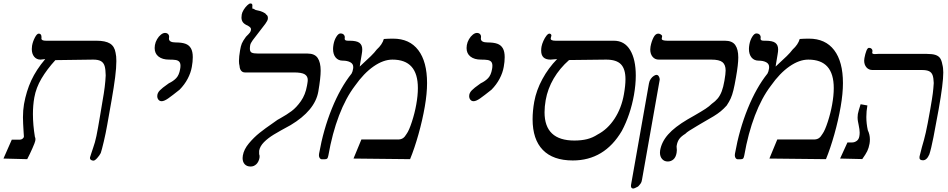

<svg xmlns="http://www.w3.org/2000/svg" viewBox="-51 -915 5471 1108"><path d="M567.5 -193Q559.5 -147 548 -98.2Q536.5 -49.5 530.5 -32Q523.5 -18 510 -3Q496.5 12 488.5 12Q479 12 473 7Q467 2 468.5 -7Q469.5 -11 476 -30.5Q484 -54 486.5 -62Q497.5 -92 505.5 -130.5Q513.5 -169 527.5 -253L541 -334Q556.5 -418.5 559 -480Q558.5 -515 552.8 -534Q547 -553 531.8 -562Q516.5 -571 487 -571L268.5 -568Q220 -515 188.5 -461.8Q157 -408.5 147 -352Q139 -307 139 -256.5Q139 -194.5 150.5 -124.5Q153.5 -120 153.5 -112Q153.5 -109 152.5 -102Q151 -93 136.2 -59.5Q121.5 -26 106 3.5L-31 0L17 -109H63.5Q72 -109 79.2 -114.5Q86.5 -120 87 -127.5L85.5 -149.5L84 -174.5Q83.5 -182 82.5 -202Q81.5 -222 81.5 -238.5Q81.5 -278.5 87.5 -314Q101 -389 129.5 -450.8Q158 -512.5 210 -574L183 -571Q160 -571 146.2 -587.8Q132.5 -604.5 132.5 -632Q132.5 -641.5 134 -651Q138 -674.5 150 -697.8Q162 -721 172.5 -721Q188.5 -721 188.5 -700.5L188 -691.5Q188 -686.5 194.5 -683.2Q201 -680 214.5 -680H505.5Q557.5 -680 583.8 -663.8Q610 -647.5 616 -610.5Q620.5 -592 620.5 -562.5Q620.5 -524.5 613.5 -469.2Q606.5 -414 593 -337Z M882 -331Q870.5 -331 863.5 -339.5Q856.5 -348 856.5 -360.5Q856.5 -378.5 871.8 -393.8Q887 -409 912.5 -426.5L923.5 -434.5Q949 -446.5 965.8 -464Q982.5 -481.5 988.5 -516Q990.5 -526 990.5 -535.5Q990.5 -551 983.5 -558.8Q976.5 -566.5 962.8 -568.8Q949 -571 924.5 -571Q886.5 -571 864 -588.5Q841.5 -606 841.5 -638Q841.5 -646 843 -655Q846 -672.5 855.5 -688.8Q865 -705 877.5 -715Q890 -725 901 -725Q912 -725 918.5 -718.8Q925 -712.5 925 -702.5Q925 -699 924.5 -697Q924 -695.5 924 -692Q924 -670 963.5 -670Q998 -670 1019 -662.5Q1040 -655 1050.8 -636.2Q1061.5 -617.5 1061.5 -585Q1061.5 -558.5 1056 -529Q1050 -494.5 1032 -460.5Q1014 -426.5 985.5 -397.5Q943 -363.5 919.8 -347.2Q896.5 -331 882 -331Z M1626 -193Q1563 -159 1529.2 -138.5Q1495.5 -118 1472.2 -94.5Q1449 -71 1444.5 -45V-25Q1447 -21 1447 -12.5Q1447 -7 1446.5 -4Q1442 19.5 1428 32.8Q1414 46 1395.5 46Q1373.5 46 1361.2 32.8Q1349 19.5 1349 -3Q1349 -10 1350.5 -18Q1356.5 -53 1385.2 -87.5Q1414 -122 1447.2 -148.5Q1480.5 -175 1523 -204Q1545.5 -219.5 1550.5 -223.5L1567.5 -233Q1603.5 -253 1631.5 -273.8Q1659.5 -294.5 1685.5 -331.5Q1711.5 -368.5 1720.5 -420Q1721 -423.5 1723 -434.5Q1725 -445.5 1725 -454Q1725 -475 1707.8 -486Q1690.5 -497 1644 -497H1362Q1349 -497 1340.8 -506.8Q1332.5 -516.5 1331.5 -534Q1328 -546.5 1328 -563Q1328 -588 1334.5 -625Q1338.5 -649 1344.5 -663.8Q1350.5 -678.5 1368.5 -703Q1385.5 -719.5 1391.5 -727.8Q1397.5 -736 1397.5 -746Q1397.5 -752 1393.2 -756.5Q1389 -761 1379 -767Q1359.5 -775 1351 -786.2Q1342.5 -797.5 1342.5 -814Q1342.5 -822 1344 -831Q1346 -843.5 1355.2 -858.5Q1364.5 -873.5 1375.8 -884.2Q1387 -895 1394 -895Q1400.5 -895 1403 -892Q1405.5 -889 1405.5 -883.5Q1405.5 -878.5 1405 -876L1405.5 -865Q1412 -866 1424 -857.5Q1450.5 -852.5 1466.2 -845.2Q1482 -838 1484.5 -831.5Q1495 -825.5 1495 -811.5Q1495 -807.5 1494.5 -805Q1493 -795.5 1480.5 -778Q1468 -760.5 1444 -730.5Q1420 -700.5 1407.5 -683Q1395 -665.5 1393 -655Q1391 -643.5 1391 -634Q1391 -617 1401.2 -611.5Q1411.5 -606 1438.5 -606H1723.5Q1765 -606 1782.2 -580.5Q1799.5 -555 1799.5 -507Q1799.5 -466 1786 -387Q1776.5 -332 1736 -283.2Q1695.5 -234.5 1626 -193Z M2315.5 3.5 1989 0 2034.5 -110H2245Q2263 -110 2274.2 -117.5Q2285.5 -125 2295.5 -142.5Q2309.5 -161.5 2326 -212.2Q2342.5 -263 2351 -311Q2360.5 -363 2360.5 -406.5Q2360.5 -489 2324 -530Q2287.5 -571 2213.5 -571Q2161.5 -571 2105 -531.8Q2048.5 -492.5 1997.5 -420Q1944.5 -350.5 1905.5 -248.2Q1866.5 -146 1844 -18Q1841.5 -4.5 1837.5 -0.2Q1833.5 4 1823 4H1806Q1799 4 1794.2 -2.5Q1789.5 -9 1789.5 -19.5Q1789.5 -22 1790.5 -29Q1815 -167 1864.2 -288.5Q1913.5 -410 1978 -490.5Q1981.5 -497 1983.2 -502.8Q1985 -508.5 1987 -520Q1987.5 -523 1987.5 -528Q1987.5 -547 1970.2 -556Q1953 -565 1927 -565Q1901 -565 1886 -583.2Q1871 -601.5 1871 -632.5Q1871 -643 1873.5 -658Q1878 -683.5 1890 -702.8Q1902 -722 1913.5 -722Q1927 -722 1933.5 -714.2Q1940 -706.5 1938.5 -696Q1938 -694.5 1938 -691.5Q1938 -685.5 1942.5 -682.8Q1947 -680 1957.5 -680H1966.5Q2007 -680 2023.2 -667.8Q2039.5 -655.5 2039.5 -630Q2039.5 -617.5 2036.5 -601.5L2029.5 -559.5L2027 -544.5Q2026 -535 2025 -531Q2067 -569.5 2088.8 -590.8Q2110.5 -612 2123 -629Q2155 -658 2164 -690Q2187.5 -692 2217.5 -692Q2312.5 -692 2363 -625.5Q2413.5 -559 2413.5 -435.5Q2413.5 -375.5 2400.5 -300Q2387 -222 2364 -140.2Q2341 -58.5 2315.5 3.5Z M2682 -331Q2670.5 -331 2663.5 -339.5Q2656.5 -348 2656.5 -360.5Q2656.5 -378.5 2671.8 -393.8Q2687 -409 2712.5 -426.5L2723.5 -434.5Q2749 -446.5 2765.8 -464Q2782.5 -481.5 2788.5 -516Q2790.5 -526 2790.5 -535.5Q2790.5 -551 2783.5 -558.8Q2776.5 -566.5 2762.8 -568.8Q2749 -571 2724.5 -571Q2686.5 -571 2664 -588.5Q2641.5 -606 2641.5 -638Q2641.5 -646 2643 -655Q2646 -672.5 2655.5 -688.8Q2665 -705 2677.5 -715Q2690 -725 2701 -725Q2712 -725 2718.5 -718.8Q2725 -712.5 2725 -702.5Q2725 -699 2724.5 -697Q2724 -695.5 2724 -692Q2724 -670 2763.5 -670Q2798 -670 2819 -662.5Q2840 -655 2850.8 -636.2Q2861.5 -617.5 2861.5 -585Q2861.5 -558.5 2856 -529Q2850 -494.5 2832 -460.5Q2814 -426.5 2785.5 -397.5Q2743 -363.5 2719.8 -347.2Q2696.5 -331 2682 -331Z M3537.5 -159.5Q3437 11 3254.5 11Q3140.5 11 3081.5 -49.8Q3022.5 -110.5 3022.5 -227Q3022.5 -274.5 3032 -328Q3044 -394 3078.8 -458.2Q3113.5 -522.5 3164 -574L3126 -571Q3072 -571 3072 -622.5Q3072 -634.5 3074 -646Q3077 -661.5 3085 -679.2Q3093 -697 3102.5 -709Q3112 -721 3119.5 -721Q3125 -721 3128.2 -717.2Q3131.5 -713.5 3131 -709.5L3127.5 -695.5Q3123.5 -680 3154.5 -680H3491.5Q3553 -680 3585.5 -626Q3618 -572 3618 -479Q3618 -427 3607.5 -367Q3587 -252.5 3537.5 -159.5ZM3558.5 -458Q3558.5 -516.5 3532.5 -543.8Q3506.5 -571 3447 -571L3233 -568.5Q3179 -521 3144.2 -461.8Q3109.5 -402.5 3098 -337Q3091.5 -300 3091.5 -267Q3091.5 -104 3263.5 -104Q3304.5 -104 3336.8 -112Q3369 -120 3398 -139Q3455.5 -169 3495.5 -230Q3535.5 -291 3549.5 -371Q3558.5 -421.5 3558.5 -458Z M3757.5 -34Q3757.5 -38 3758.5 -47Q3767 -96.5 3804.8 -139.2Q3842.5 -182 3917 -226L3959 -250Q3998 -272.5 4020.5 -287.2Q4043 -302 4056 -315.5Q4077.5 -330.5 4091 -347Q4104.5 -363.5 4113.8 -387.5Q4123 -411.5 4129.5 -449Q4136.5 -489.5 4136.5 -508Q4136.5 -541 4118.5 -556Q4100.5 -571 4054 -571H3751Q3728.5 -571 3715 -587.2Q3701.5 -603.5 3701.5 -629.5Q3701.5 -638 3703 -646Q3708.5 -675.5 3720 -698.2Q3731.5 -721 3747.5 -721Q3756 -721 3763.5 -715.5Q3771 -710 3770 -705.5L3768 -693.5Q3766.5 -686 3775.5 -683Q3784.5 -680 3800.5 -680H4132.5Q4174.5 -680 4192 -655.2Q4209.5 -630.5 4209.5 -583.5Q4209.5 -543.5 4196.5 -470Q4188 -421 4181.2 -393.8Q4174.5 -366.5 4165.8 -347Q4157 -327.5 4142.5 -306Q4125.5 -287 4107.8 -272.5Q4090 -258 4067 -244L3991.5 -200L3970.5 -187.5Q3940 -169.5 3925.8 -160.2Q3911.5 -151 3904 -143Q3879 -127.5 3868.2 -112Q3857.5 -96.5 3854 -74Q3853.5 -72.5 3853.5 -69Q3853.5 -65 3854.2 -59.2Q3855 -53.5 3855 -49Q3855 -43 3853.5 -33Q3849 -7 3835 5Q3821 17 3802.5 17Q3782.5 17 3770 2.8Q3757.5 -11.5 3757.5 -34ZM3590.5 152.5 3694 -433.5Q3696.5 -448.5 3704.5 -459.8Q3712.5 -471 3722 -477Q3731.5 -483 3737.5 -483Q3744.5 -483 3748.8 -477.5Q3753 -472 3754.8 -465Q3756.5 -458 3756 -454.5L3654 121.5Q3652 134.5 3647.5 141.8Q3643 149 3631 161.5Q3610 173 3603 173Q3595.5 173 3592.2 167Q3589 161 3590.5 152.5Z M4715.5 3.5 4389 0 4434.5 -110H4645Q4663 -110 4674.2 -117.5Q4685.5 -125 4695.5 -142.5Q4709.5 -161.5 4726 -212.2Q4742.5 -263 4751 -311Q4760.5 -363 4760.5 -406.5Q4760.5 -489 4724 -530Q4687.5 -571 4613.5 -571Q4561.5 -571 4505 -531.8Q4448.5 -492.5 4397.5 -420Q4344.5 -350.5 4305.5 -248.2Q4266.5 -146 4244 -18Q4241.5 -4.5 4237.5 -0.2Q4233.5 4 4223 4H4206Q4199 4 4194.2 -2.5Q4189.5 -9 4189.5 -19.5Q4189.5 -22 4190.5 -29Q4215 -167 4264.2 -288.5Q4313.5 -410 4378 -490.5Q4381.5 -497 4383.2 -502.8Q4385 -508.5 4387 -520Q4387.5 -523 4387.5 -528Q4387.5 -547 4370.2 -556Q4353 -565 4327 -565Q4301 -565 4286 -583.2Q4271 -601.5 4271 -632.5Q4271 -643 4273.5 -658Q4278 -683.5 4290 -702.8Q4302 -722 4313.5 -722Q4327 -722 4333.5 -714.2Q4340 -706.5 4338.5 -696Q4338 -694.5 4338 -691.5Q4338 -685.5 4342.5 -682.8Q4347 -680 4357.5 -680H4366.5Q4407 -680 4423.2 -667.8Q4439.5 -655.5 4439.5 -630Q4439.5 -617.5 4436.5 -601.5L4429.5 -559.5L4427 -544.5Q4426 -535 4425 -531Q4467 -569.5 4488.8 -590.8Q4510.5 -612 4523 -629Q4555 -658 4564 -690Q4587.5 -692 4617.5 -692Q4712.5 -692 4763 -625.5Q4813.5 -559 4813.5 -435.5Q4813.5 -375.5 4800.5 -300Q4787 -222 4764 -140.2Q4741 -58.5 4715.5 3.5Z M4948.5 -240Q4948.5 -202 4957 -163.5Q4969 -138.5 4969 -110.5Q4969 -98 4967 -86Q4962.5 -61 4953.8 -43Q4945 -25 4925 3L4797 0L4839.5 -93H4867Q4880.5 -93 4892.8 -101.8Q4905 -110.5 4908 -128Q4910 -138.5 4910 -150Q4910 -166.5 4904 -194.5Q4901.5 -205 4899.8 -216Q4898 -227 4898 -237.5Q4898 -246.5 4899.5 -257Q4903 -275.5 4915.5 -313.5L4954.5 -306.5Q4948.5 -273 4948.5 -240ZM4936 -565Q4936 -572.5 4937.5 -580Q4942 -604.5 4948.8 -621.8Q4955.5 -639 4964 -639Q4973.5 -639 4979.2 -632.8Q4985 -626.5 4983.5 -617.5L4982.5 -612.5Q4980.5 -603 4997 -603Q5003 -603 5008.2 -603.5Q5013.5 -604 5018 -604H5297Q5329.5 -604 5347.5 -598Q5365.5 -592 5374.2 -579.2Q5383 -566.5 5387 -543.5Q5392.5 -524.5 5392.5 -496.5Q5392.5 -434.5 5366 -285Q5349.5 -193 5335.8 -123.2Q5322 -53.5 5312 -24Q5297.5 10 5275 10Q5263.5 10 5258.5 4.5Q5253.5 -1 5255.5 -12Q5257 -20 5269.5 -67Q5281.5 -106 5291.5 -149.8Q5301.5 -193.5 5317.5 -285Q5329 -351 5332.2 -377.2Q5335.5 -403.5 5337.5 -436Q5336.5 -465.5 5330.8 -481.2Q5325 -497 5310.8 -504Q5296.5 -511 5268.5 -511H4983.5Q4962.5 -511 4949.2 -526.2Q4936 -541.5 4936 -565Z"/></svg>

Font: JuliaMono MediumItalic
Style: Regular
Weight: 500
Italic angle: -9°
Monospace: yes
Designer: cormullion
Foundry: corm
Version: Version 0.049; ttfautohint (v1.8.4)